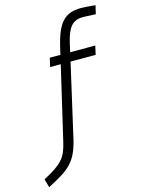

<svg xmlns="http://www.w3.org/2000/svg" viewBox="-205 -811 826 1116"><g transform="rotate(-15 208.0 -253.0)"><path d="M198 -447H134L146 -500H210L222 -551Q234 -601 249 -635.5Q264 -670 284.5 -691.5Q305 -713 332 -722.5Q359 -732 394 -732Q407 -732 422 -731Q437 -730 451 -729Q467 -727 482 -726L470 -675Q455 -675 441 -676Q429 -677 415.5 -677.5Q402 -678 391 -678Q346 -678 321 -649Q296 -620 280 -550L269 -500H420L408 -447H257L155 0Q144 44 129.5 75Q115 106 92 131Q69 156 34 178Q-1 200 -52 226L-66 175Q-24 153 3.5 134.5Q31 116 48.5 96.5Q66 77 76.5 53Q87 29 95 -6Z"/></g></svg>

Font: Panefresco 250wt
Style: Italic
Weight: 300
Version: Version 1.000